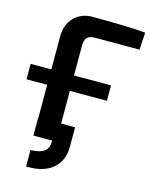

<svg xmlns="http://www.w3.org/2000/svg" viewBox="-128 -772 799 1022"><g transform="rotate(15 272.0 -261.5)"><path d="M297 -588Q264 -588 251 -574.5Q238 -561 238 -525V-365H442V-280H238V-100H315V8Q315 85 263.5 128.5Q212 172 117 169V78Q215 78 215 8V0H112V-100H113V-280H-1V-365H113V-549Q113 -612 152 -652Q191 -692 251 -692Q456 -692 545 -683L539 -588Z"/></g></svg>

Font: Exo 2 Semi Bold
Style: Regular
Weight: 600
Designer: Natanael Gama
Version: Version 1.001;PS 001.001;hotconv 1.0.88;makeotf.lib2.5.64775